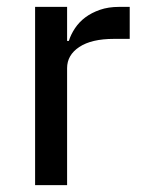

<svg xmlns="http://www.w3.org/2000/svg" viewBox="-20 -538 415 558"><path d="M82 0V-518H175V-419H180Q186 -438 198 -456Q210 -474 228 -487.5Q246 -501 270.5 -509.5Q295 -518 326 -518H357V-425H311Q246 -425 210.5 -401.5Q175 -378 175 -340V0Z"/></svg>

Font: IBM Plex Sans Thai Looped Text
Style: Regular
Weight: 450
Designer: Mike Abbink, Paul van der Laan, Pieter van Rosmalen, Ben Mitchell, Mark Frömberg
Foundry: Bold Monday
Version: Version 1.1